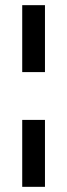

<svg xmlns="http://www.w3.org/2000/svg" viewBox="-20 -705 260 743"><path d="M154 -426H66V-685H154ZM154 18H66V-241H154Z"/></svg>

Font: STIX MathJax Latin
Style: Bold Italic
Weight: 700
Italic angle: -16.33°
Designer: MicroPress Inc., with final additions and corrections provided by Coen Hoffman, Elsevier (retired)
Version: Version 1.1.1